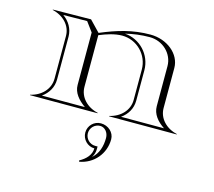

<svg xmlns="http://www.w3.org/2000/svg" viewBox="-94 -520 968 867"><g transform="rotate(15 390.0 -86.0)"><path d="M395 157C395 187 373 211 343 227L344 233C410.6 221.6 458 165.4 458 98C458 66 429.8 40 395 40C363 40 337 66 337 98C337 130 363 157 395 157ZM395 145C369.9 145 349 123.6 349 98C349 72.6 369.6 52 395 52C416.5 52 434 72.6 434 98C434 137.5 423.3 172.4 394.9 197.3C402.7 185 407 171.8 407 157V145ZM140 -100C140 -51 102 -13 52 -2V0H368V-2C318 -13 280 -51 280 -100V-341.4C313 -355.1 350.7 -367.5 385.1 -367.5C454 -367.5 510 -311.3 510 -242V-100C510 -51 472 -13 422 -2V0H738V-2C688 -13 650 -51 650 -100V-287C650 -352.1 585.9 -405 507 -405C424.4 -405 354.8 -384 278.4 -351.6L230 -402L52 -400V-398C102 -387 140 -349 140 -300ZM248 -345.2V-100C248 -63.9 272.7 -35.3 305.5 -12H104.5C133.6 -32.7 152 -63.3 152 -100V-300C152 -337.4 132 -368.7 103.7 -388.6L214.9 -389.9ZM394.8 -379.2C430.8 -388 467.6 -393 507 -393C568.3 -393 618 -345.5 618 -287V-100C618 -63.4 642 -34.1 675.5 -12H474.5C503.6 -32.7 522 -63.3 522 -100V-242C522 -314.5 465.9 -374 394.8 -379.2Z"/></g></svg>

Font: Sortefax
Style: Medium
Weight: 500
Designer: gluk
Foundry: gluk
Version: Version 0.261